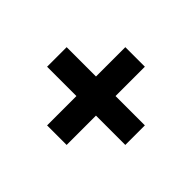

<svg xmlns="http://www.w3.org/2000/svg" viewBox="-95 -681 678 678"><g transform="rotate(-45 244.0 -341.5)"><path d="M195.3 -537.1H293V-390.6H439.5V-293H293V-146.5H195.3V-293H48.8V-390.6H195.3Z"/></g></svg>

Font: BabelStone Moon Runes
Style: Regular
Weight: 400
Designer: Andrew West
Foundry: BabelStone
Version: Version 7.001 March 14, 2022